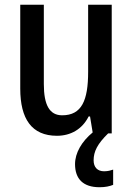

<svg xmlns="http://www.w3.org/2000/svg" viewBox="-20 -560 557 806"><path d="M373 113C373 76 389 44 434 0H449V-540H350V-259C350 -138 323 -76 241 -76C188 -76 164 -119 164 -207V-540H65V-188C65 -61 113 10 219 10C276 10 325 -17 352 -71H358L369 -4C323 34 295 82 295 129C295 191 329 226 398 226C422 226 440 222 455 216V152C446 155 434 159 417 159C389 159 373 142 373 113Z"/></svg>

Font: Noto Sans Khmer UI Condensed Medium
Style: Regular
Weight: 500
Width: 3
Designer: Danh Hong and the Monotype Design Team
Foundry: Monotype Imaging Inc.
Version: Version 2.002